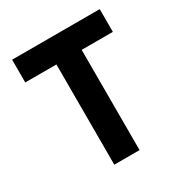

<svg xmlns="http://www.w3.org/2000/svg" viewBox="-170 -858 939 987"><g transform="rotate(-30 300.0 -365.0)"><path d="M375 0V-595H560V-730H40V-595H225V0Z"/></g></svg>

Font: Tekne LDO ExtraBold
Style: Regular
Weight: 800
Monospace: yes
Designer: Alessio Laiso, Mario Rullo, Paolo Rosset
Foundry: Alessio Laiso
Version: Version 1.000;hotconv 1.0.109;makeotfexe 2.5.65596